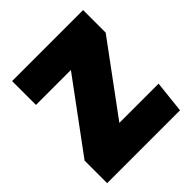

<svg xmlns="http://www.w3.org/2000/svg" viewBox="-154 -633 734 734"><g transform="rotate(-45 212.5 -266.5)"><path d="M410 -533V-411L203 -130H415L401 0H7V-122L215 -404H26V-533Z"/></g></svg>

Font: Fira Sans Condensed ExtraBold
Style: Regular
Weight: 800
Width: 3
Designer: Carrois Corporate & Edenspiekermann AG
Foundry: Carrois Corporate GbR & Edenspiekermann AG
Version: Version 4.203